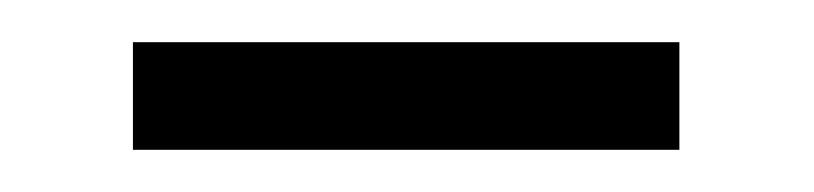

<svg xmlns="http://www.w3.org/2000/svg" viewBox="-20 -313 386 91"><path d="M43 -242H302V-293H43Z"/></svg>

Font: Noto Serif CJK KR
Style: Regular
Weight: 400
Designer: Ryoko NISHIZUKA 西塚涼子 (kana & ideographs); Frank Grießhammer (Latin, Greek & Cyrillic); Wenlong ZHANG 张文龙 (bopomofo); San
Foundry: Adobe
Version: Version 2.001;hotconv 1.1.0;makeotfexe 2.6.0